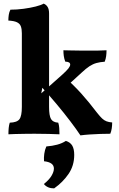

<svg xmlns="http://www.w3.org/2000/svg" viewBox="-20 -737 655 1058"><path d="M26.4 3Q26.4 -16 28 -32.3Q29.6 -48.6 33.8 -61Q73.8 -62.2 87.1 -80.1Q100.4 -98 100.4 -148V-553.4Q100.4 -576.4 95 -591.5Q89.6 -606.6 73.6 -614.3Q57.6 -622 26 -623.8Q26 -639.6 28.3 -655.2Q30.6 -670.8 37.4 -683.6Q72.8 -683.6 109.9 -688.6Q147 -693.6 176.6 -701.1Q206.2 -708.6 220.6 -717Q234.4 -711.6 242.4 -698.7Q250.4 -685.8 250.4 -662.6V-148Q250.4 -99.2 261.2 -81Q272 -62.8 301 -61Q305.2 -48.6 306.5 -31.7Q307.8 -14.8 307.8 3Q286 2 248 1Q210 0 170.2 0Q144 0 115.7 0.5Q87.4 1 63.7 1.5Q40 2 26.4 3ZM423.2 9Q402.6 -22.4 367.4 -68.8Q332.2 -115.2 291.3 -164Q250.4 -212.8 213.2 -253.2L207.4 -222.8L319.6 -322.4Q347 -346.8 356.9 -359.8Q366.8 -372.8 366.8 -380.8Q366.8 -388.8 360.6 -392.8Q354.4 -396.8 339.6 -397.4Q333.6 -413.4 331.5 -428.5Q329.4 -443.6 329.4 -460Q345 -459.6 369.1 -459.1Q393.2 -458.6 420.6 -458.3Q448 -458 473 -458Q496.6 -458 520.7 -458.3Q544.8 -458.6 567 -460Q567 -442.8 564.9 -427.4Q562.8 -412 557 -397Q531.6 -395.2 511.8 -389.8Q492 -384.4 473 -372Q454 -359.6 429.6 -336.6L347.2 -261.2L335.6 -311.8Q385 -269.2 427.5 -222Q470 -174.8 515.8 -114.4Q531 -95.2 542.5 -84.3Q554 -73.4 567 -68.5Q580 -63.6 598.2 -62.2Q598.2 -45.8 595.7 -29.3Q593.2 -12.8 587.8 0Q563.2 0 533.2 1Q503.2 2 474.2 4Q445.2 6 423.2 9ZM343 39.4Q367.2 47 378.1 65.4Q389 83.8 389 116.6Q389 175.8 357.7 221.5Q326.4 267.2 278.4 301Q241.6 301.2 221.6 277Q250.2 254.4 263.6 232.1Q277 209.8 277 191.8Q277 157.4 222.6 151.6Q221 132.8 223.9 110.7Q226.8 88.6 235.4 70Q268.6 67.4 295.5 60.1Q322.4 52.8 343 39.4Z"/></svg>

Font: Vollkorn
Style: Regular
Weight: 400
Designer: Friedrich Althausen
Foundry: Friedrich Althausen
Version: Version 4.104